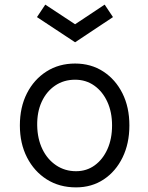

<svg xmlns="http://www.w3.org/2000/svg" viewBox="-20 -798 640 831"><path d="M66 -255Q66 -334 96.5 -394Q127 -454 181 -488.5Q235 -523 305 -523Q374 -523 427 -488.5Q480 -454 510 -394Q540 -334 540 -255Q540 -177 510.5 -116.5Q481 -56 429 -21.5Q377 13 309 13Q237 13 182.5 -21.5Q128 -56 97 -116.5Q66 -177 66 -255ZM309 -57Q355 -57 390 -82.5Q425 -108 445 -152.5Q465 -197 465 -255Q465 -313 444.5 -357.5Q424 -402 388 -427.5Q352 -453 305 -453Q256 -453 218.5 -427.5Q181 -402 160.5 -357.5Q140 -313 141 -255Q142 -197 163.5 -152.5Q185 -108 223 -82.5Q261 -57 309 -57ZM305 -615 140 -724 176 -778 305 -693 433 -778 469 -724Z"/></svg>

Font: Orbit
Style: Regular
Weight: 400
Designer: Sooun Cho
Foundry: JAMO
Version: Version 1.000; ttfautohint (v1.8.4.7-5d5b);gftools[0.9.29]